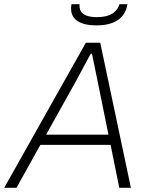

<svg xmlns="http://www.w3.org/2000/svg" viewBox="-40 -888 710 908"><path d="M417 -768C523 -768 555 -821 563 -868H525C518 -846 498 -807 419 -807C348 -807 336 -836 336 -861V-868H298C297 -861 296 -855 296 -848C296 -807 322 -768 417 -768ZM-20 0H38L151 -203H483L524 0H579L434 -686H366ZM178 -251 318 -502C333 -530 368 -594 389 -634H395C403 -594 416 -530 422 -502L473 -251Z"/></svg>

Font: Archivo Thin
Style: Italic
Weight: 100
Italic angle: -10°
Designer: Hector Gatti
Foundry: Omnibus-Type
Version: Version 2.001